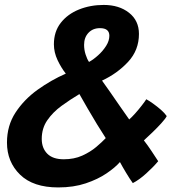

<svg xmlns="http://www.w3.org/2000/svg" viewBox="-20 -728 738 798"><path d="M222 51Q118 51 63.5 -2Q9 -55 9 -135.5Q9 -206 44.5 -260.2Q80 -314.5 136 -354.8Q192 -395 253.5 -422Q234.5 -446 219.2 -478.2Q204 -510.5 204 -544Q204 -596.5 232.5 -633Q261 -669.5 308.2 -688.5Q355.5 -707.5 411 -707.5Q475 -707.5 516.2 -675Q557.5 -642.5 557.5 -587Q557.5 -519.5 512.5 -471Q467.5 -422.5 404 -393Q416.5 -376 436.5 -347.2Q456.5 -318.5 478 -287.2Q499.5 -256 517 -231.5Q527 -240 541.8 -256.5Q556.5 -273 569.5 -289.8Q582.5 -306.5 588 -315.5Q599.5 -309.5 616.2 -297.5Q633 -285.5 648.8 -271.8Q664.5 -258 673 -245.5Q667.5 -234.5 650.5 -215.8Q633.5 -197 613.2 -177.5Q593 -158 578 -144.5Q594 -124 609.2 -101Q624.5 -78 637.5 -58Q618 -34.5 588.2 -7.5Q558.5 19.5 532 33Q519.5 16 503.5 -10.8Q487.5 -37.5 478.5 -54.5Q459 -32 423 -7.5Q387 17 336.5 34Q286 51 222 51ZM350 -470.5Q369 -481 388.5 -498.8Q408 -516.5 421.2 -537.5Q434.5 -558.5 434.5 -579.5Q434.5 -611 395.5 -611Q366 -611 347.8 -591.8Q329.5 -572.5 329.5 -541.5Q329.5 -521 335.8 -501.5Q342 -482 350 -470.5ZM245 -66Q288 -66 321.8 -81.2Q355.5 -96.5 380 -117.2Q404.5 -138 419.5 -154Q403 -179 383.2 -211.5Q363.5 -244 344.2 -277.2Q325 -310.5 310 -337Q271.5 -314 235.8 -288Q200 -262 176.8 -228.5Q153.5 -195 153.5 -150.5Q153.5 -112.5 176.5 -89.2Q199.5 -66 245 -66Z"/></svg>

Font: Grandstander
Style: Bold Italic
Weight: 700
Italic angle: -15°
Designer: Tyler Finck
Foundry: Etcetera Type Co
Version: Version 1.200; ttfautohint (v1.8.3)